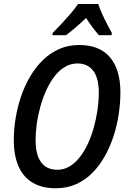

<svg xmlns="http://www.w3.org/2000/svg" viewBox="-20 -956 659 985"><path d="M266.6 9.8Q195.3 9.8 147.5 -18.8Q99.6 -47.4 75.2 -102.5Q50.8 -157.7 50.8 -236.3Q50.8 -293 60.3 -350.6Q69.8 -408.2 88.6 -462.9Q107.4 -517.6 135.5 -564.9Q163.6 -612.3 200.7 -648.4Q237.8 -684.6 284.2 -704.8Q330.6 -725.1 386.2 -725.1Q491.2 -725.1 544.4 -661.9Q597.7 -598.6 597.7 -481.9Q597.7 -429.2 589.4 -372.6Q581.1 -315.9 563.5 -260.7Q545.9 -205.6 519 -157Q492.2 -108.4 455.6 -70.8Q418.9 -33.2 371.8 -11.7Q324.7 9.8 266.6 9.8ZM273.9 -85Q307.6 -85 336.4 -102.1Q365.2 -119.1 388.9 -149.2Q412.6 -179.2 430.7 -218.3Q448.7 -257.3 461.2 -301.8Q473.6 -346.2 480.2 -392.6Q486.8 -439 486.8 -482.4Q486.8 -554.2 458.7 -592.3Q430.7 -630.4 377.4 -630.4Q342.8 -630.4 313 -612.8Q283.2 -595.2 259.5 -564.2Q235.8 -533.2 217.8 -493.7Q199.7 -454.1 187.3 -409.7Q174.8 -365.2 168.7 -321Q162.6 -276.9 162.6 -236.3Q162.6 -185.5 175.5 -151.9Q188.5 -118.2 213.4 -101.6Q238.3 -85 273.9 -85ZM249 -775.4 250 -786.6Q270.5 -807.1 294.7 -833Q318.8 -858.9 341.8 -885.5Q364.7 -912.1 380.4 -935.5H483.9Q491.2 -914.1 503.2 -886.7Q515.1 -859.4 529.1 -832.8Q543 -806.2 553.7 -787.1L552.2 -775.4H487.3Q477.5 -786.6 466.1 -800.8Q454.6 -814.9 443.4 -831.1Q432.1 -847.2 421.4 -863.8Q394 -837.4 368.2 -815.2Q342.3 -793 318.4 -775.4Z"/></svg>

Font: Open Sans SemiCondensed SemiBold
Style: Italic
Weight: 600
Width: 4
Italic angle: -12°
Designer: Monotype Design Team
Foundry: Monotype Imaging Inc.
Version: Version 3.000